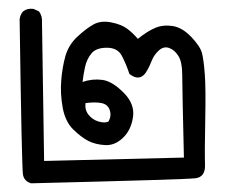

<svg xmlns="http://www.w3.org/2000/svg" viewBox="-20 -254 540 444"><path d="M51.8 169.9Q36.1 165 33.2 150.4Q30.3 135.7 25.4 -209Q26.4 -219.7 33.2 -227.5Q43 -235.4 57.6 -233.4L70.3 -227.5Q78.1 -216.8 77.1 -203.1L82 118.2L405.3 110.4Q401.4 -51.8 401.4 -81.1Q401.4 -110.4 392.6 -124.5Q383.8 -138.7 371.1 -143.1Q358.4 -147.5 347.2 -137.2Q335.9 -127 330.1 -111.8Q324.2 -96.7 316.4 -85Q301.8 -65.4 279.3 -83Q271.5 -106.4 261.7 -125Q252 -143.6 227.1 -143.6Q202.1 -143.6 191.4 -130.4Q180.7 -117.2 176.8 -99.6Q172.9 -82 170.9 -64.5Q193.4 -72.3 216.3 -69.3Q239.3 -66.4 265.6 -40Q292 -13.7 287.6 16.6Q283.2 46.9 264.2 64.9Q245.1 83 222.7 81.5Q200.2 80.1 184.1 71.8Q168 63.5 149.4 45.4Q130.9 27.3 125 -4.9Q119.1 -37.1 121.6 -67.9Q124 -98.6 131.3 -124.5Q138.7 -150.4 159.2 -169.4Q179.7 -188.5 196.8 -197.8Q213.9 -207 237.8 -202.1Q261.7 -197.3 274.9 -187Q288.1 -176.8 298.8 -164.1Q320.3 -181.6 338.9 -189.5Q357.4 -197.3 379.4 -193.8Q401.4 -190.4 422.4 -168.5Q443.4 -146.5 447.3 -130.4Q451.2 -114.3 453.6 -82.5Q456.1 -50.8 454.6 23.9Q453.1 98.6 454.1 127Q455.1 155.3 432.1 158.2Q409.2 161.1 51.8 169.9ZM230.5 27.3Q238.3 14.6 233.9 1Q229.5 -12.7 214.8 -15.6Q200.2 -18.6 177.7 -15.6Q175.8 0 184.6 11.2Q193.4 22.5 207.5 26.9Q221.7 31.2 230.5 27.3Z"/></svg>

Font: JasonHandwriting2
Style: Regular
Weight: 400
Version: Version 1.05.10